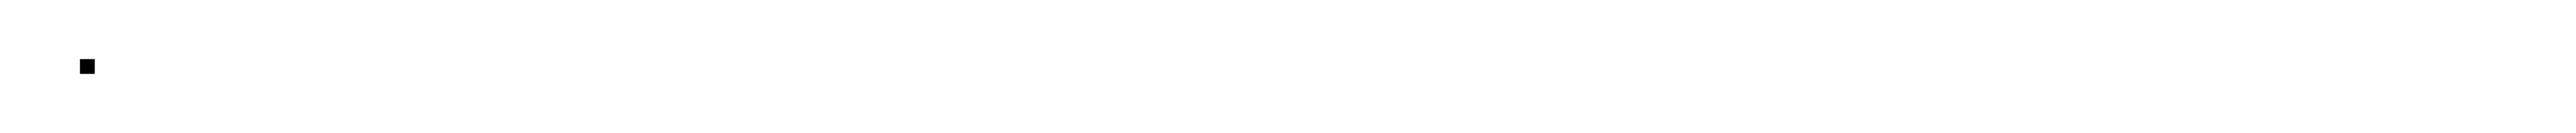

<svg xmlns="http://www.w3.org/2000/svg" viewBox="-20 -21 870 45"><path d="M7 4V-1H12V4Z"/></svg>

Font: FRB American Cursive Just Beginnings
Style: Italic
Weight: 400
Italic angle: -25°
Version: Version 2.0;Modular Font Editor K font №1